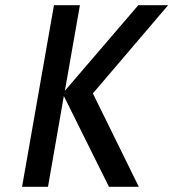

<svg xmlns="http://www.w3.org/2000/svg" viewBox="-20 -720 668 740"><path d="M65 0 188 -700H288L230 -370L513 -700H628L338 -360L515 0H400L226 -350L165 0Z"/></svg>

Font: Scada
Style: Italic
Weight: 400
Italic angle: -10°
Designer: Jovanny Lemonad
Foundry: Jovanny Lemonad
Version: Version 4.100;PS 004.100;hotconv 1.0.88;makeotf.lib2.5.64775